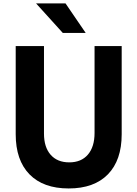

<svg xmlns="http://www.w3.org/2000/svg" viewBox="-20 -1065 790 1104"><path d="M232.9 -800V-296.6Q232.9 -218.7 271.2 -175.1Q309.5 -131.4 378.3 -131.4Q447.2 -131.4 485.4 -176Q523.7 -220.7 523.7 -300.5V-800H679.7V-293.1Q679.7 -143.9 600.5 -62.6Q521.2 18.6 375 18.6Q228.8 18.6 149.5 -62.6Q70.3 -143.9 70.3 -293.1V-800ZM356.9 -1045.3H187.5L341.2 -875.5H472.8Z"/></svg>

Font: Martian Mono sWd Rg
Style: Regular
Weight: 400
Width: 6
Monospace: yes
Designer: Roman Shamin
Foundry: Evil Martians
Version: Version 1.000